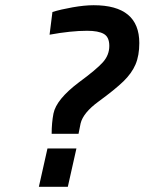

<svg xmlns="http://www.w3.org/2000/svg" viewBox="-20 -716 554 736"><path d="M185 -281Q196 -335 282 -400Q350 -450 374.5 -477.5Q399 -505 399 -540Q399 -574 378 -586Q357 -598 314 -598Q252 -598 170 -583L181 -670Q213 -680 258.5 -688Q304 -696 339 -696Q514 -696 514 -551Q514 -503 499.5 -469Q485 -435 453 -404Q421 -373 358 -327Q299 -284 289 -243L281 -203H178Q178 -245 185 -281ZM162 -147H273L240 0H129Z"/></svg>

Font: Cairo SemiBold
Style: Italic
Weight: 600
Italic angle: -13°
Designer: Mohamed Gaber, Accademia di Belle Arti di Urbino and others
Foundry: Kief Type Foundry, Accademia di Belle Arti di Urbino and others
Version: Version 3.011